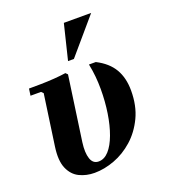

<svg xmlns="http://www.w3.org/2000/svg" viewBox="-134 -817 816 925"><g transform="rotate(-20 274.0 -355.0)"><path d="M345 -490H380Q439 -460 466 -414Q493 -368 493 -303Q493 -225 465 -166.5Q437 -108 392.5 -68.5Q348 -29 295.5 -9.5Q243 10 193 10Q151 10 116 -7Q81 -24 63.5 -64.5Q46 -105 56 -175L93 -435L83 -445H29L34 -480Q60 -480 94.5 -480.5Q129 -481 163.5 -483.5Q198 -486 224 -490L234 -480L187 -149Q180 -97 190.5 -66Q201 -35 230 -35Q259 -35 282.5 -61Q306 -87 323 -133Q340 -179 349 -237.5Q358 -296 358 -360Q358 -392 355 -424Q352 -456 345 -490ZM440 -720 286 -540H256L300 -720Z"/></g></svg>

Font: Brygada 1918
Style: Italic
Weight: 400
Italic angle: -8°
Designer: Mateusz Machalski | Borys Kosmynka | Przemek Hoffer
Foundry: NIEPODLEGLA 2018
Version: Version 3.006